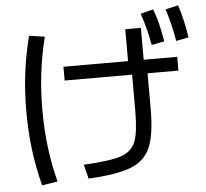

<svg xmlns="http://www.w3.org/2000/svg" viewBox="-55 -840 973 908"><g transform="rotate(-5 432.0 -386.0)"><path d="M578.1 -305.7V-512.7H564.5V-691.4H638.7V-512.7H651.4V-305.7Q651.4 -184.6 625.5 -123.5Q599.6 -62.5 532.7 -36.1Q465.8 -9.8 330.1 -2.9L313.5 -70.3Q436.5 -76.2 489.7 -93.8Q543 -111.3 560.5 -156.7Q578.1 -202.1 578.1 -305.7ZM64.5 -345.7Q64.5 -440.4 75.2 -525.4Q85.9 -610.4 108.4 -700.2L182.6 -689.5Q161.1 -604.5 150.9 -520.5Q140.6 -436.5 140.6 -345.7Q140.6 -253.9 150.9 -169.9Q161.1 -85.9 182.6 -2L108.4 9.8Q85.9 -78.1 75.2 -163.6Q64.5 -249 64.5 -345.7ZM257.8 -540H797.9V-474.6H257.8ZM643.6 -757.8 704.1 -773.4Q717.8 -737.3 726.6 -700.7Q735.4 -664.1 743.2 -618.2L682.6 -606.4Q669.9 -680.7 643.6 -757.8ZM762.7 -768.6 823.2 -782.2Q845.7 -713.9 859.4 -627L799.8 -615.2Q786.1 -695.3 762.7 -768.6Z"/></g></svg>

Font: Pretendard GOV Variable
Style: Regular
Weight: 400
Designer: Base glyphs from Inter by Rasmus Andersson; Hangul glyphs from Noto Sans CJK(Source Han Sans) by Jang Soo-young and Kang
Foundry: Kil Hyung-jin
Version: Version 1.307;Glyphs 3.2 (3192)